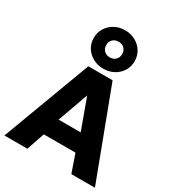

<svg xmlns="http://www.w3.org/2000/svg" viewBox="-239 -1180 1203 1319"><g transform="rotate(30 362.5 -520.5)"><path d="M3.5 0 265 -700H457.5L721.5 0H534.5L485 -142H234L185.5 0ZM271.5 -280.5H446.5L358.5 -522.5ZM361.5 -736.5Q316.5 -736.5 279.8 -756.2Q243 -776 221.2 -810.5Q199.5 -845 199.5 -888.5Q199.5 -932 221.2 -966.5Q243 -1001 279.8 -1021Q316.5 -1041 361.5 -1041Q406.5 -1041 443.2 -1021Q480 -1001 501.8 -966.5Q523.5 -932 523.5 -888.5Q523.5 -845 501.8 -810.5Q480 -776 443.2 -756.2Q406.5 -736.5 361.5 -736.5ZM361.5 -826.5Q390 -826.5 407.2 -843.8Q424.5 -861 424.5 -888.5Q424.5 -916 407.2 -933.2Q390 -950.5 361.5 -950.5Q333.5 -950.5 316 -933.2Q298.5 -916 298.5 -888.5Q298.5 -861 316 -843.8Q333.5 -826.5 361.5 -826.5Z"/></g></svg>

Font: Geologica Roman
Style: Bold
Weight: 700
Designer: Sindre Bremnes, Frode Helland
Foundry: Monokrom Skriftforlag AS
Version: Version 1.010;gftools[0.9.28]